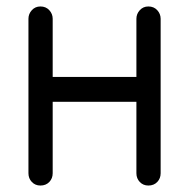

<svg xmlns="http://www.w3.org/2000/svg" viewBox="-20 -574 585 594"><path d="M68 -516Q68 -531 78.5 -542.5Q89 -554 105 -554Q122 -554 132.5 -542.5Q143 -531 143 -516V-336H402V-516Q402 -531 412.5 -542.5Q423 -554 439 -554Q456 -554 466.5 -542.5Q477 -531 477 -516V-38Q477 -22 466.5 -11Q456 0 439 0Q423 0 412.5 -11Q402 -22 402 -38V-259H143V-38Q143 -22 132.5 -11Q122 0 105 0Q89 0 78.5 -11Q68 -22 68 -38Z"/></svg>

Font: VDS Compensated
Style: Light
Weight: 300
Designer: artmaker
Foundry: artmaker
Version: Version 1.000 2012 initial release